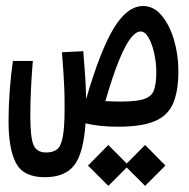

<svg xmlns="http://www.w3.org/2000/svg" viewBox="-20 -417 626 637"><path d="M371.1 3.4Q341.8 3.4 314.7 0.7Q287.6 -2 263.7 -7.8Q257.3 90.3 226.8 130.6Q196.3 170.9 128.4 170.9Q57.6 170.9 33 124Q8.3 77.1 8.3 -15.6Q8.3 -62 12.2 -115.7Q16.1 -169.4 22.9 -214.8H88.9Q85 -167.5 82.8 -122.1Q80.6 -76.7 80.6 -34.2Q80.6 39.6 91.3 64.2Q102.1 88.9 132.8 88.9Q156.7 88.9 169.9 77.9Q183.1 66.9 188.7 35.2Q194.3 3.4 194.3 -58.6Q194.3 -93.3 193.4 -121.3Q192.4 -149.4 190.4 -178.2Q188.5 -207 185.5 -243.7L256.3 -247.1Q259.8 -201.2 262.5 -165Q265.1 -128.9 265.6 -89.4H266.1Q312.5 -249 357.2 -323Q401.9 -397 455.1 -397Q490.2 -397 516.6 -365.2Q543 -333.5 557.4 -284.2Q571.8 -234.9 571.8 -181.2Q571.8 -114.3 554.2 -73.7Q536.6 -33.2 493.2 -14.9Q449.7 3.4 371.1 3.4ZM329.6 -81.5Q354.5 -80.1 382.3 -80.1Q434.6 -80.1 459.2 -88.9Q483.9 -97.7 491.2 -118.9Q498.5 -140.1 498.5 -177.7Q498.5 -208.5 491.7 -239.7Q484.9 -271 473.1 -291.7Q461.4 -312.5 446.3 -312.5Q431.6 -312.5 414.3 -291.3Q397 -270 376 -219.5Q355 -168.9 329.6 -81.5ZM461.4 199.7 400.4 138.7 339.4 199.7 272 132.3 339.4 64 400.4 125.5 461.4 64 528.8 132.3Z"/></svg>

Font: CaskaydiaMono NF SemiLight
Style: Regular
Weight: 350
Designer: Aaron Bell
Foundry: Saja Typeworks
Version: Version 2111.001; ttfautohint (v1.8.4);Nerd Fonts 3.1.1